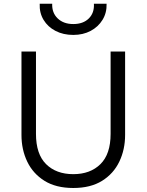

<svg xmlns="http://www.w3.org/2000/svg" viewBox="-20 -970 768 1006"><path d="M364 15Q273.5 15 213.2 -22.5Q153 -60 122.8 -123Q92.5 -186 92.5 -263V-700H168.5V-268.5Q168.5 -162.5 221.5 -110Q274.5 -57.5 364 -57.5Q453 -57.5 506.2 -110Q559.5 -162.5 559.5 -268.5V-700H635.5V-263Q635.5 -186.5 605.2 -123.2Q575 -60 514.8 -22.5Q454.5 15 364 15ZM364 -787Q311.5 -787 271 -808Q230.5 -829 208.2 -866Q186 -903 188 -950.5H253.5Q251.5 -903 282.2 -873.5Q313 -844 364 -844Q416 -844 445.5 -873.5Q475 -903 472 -950.5H538.5Q540 -903 517.2 -866Q494.5 -829 454.8 -808Q415 -787 364 -787Z"/></svg>

Font: Geologica Roman ExtraLight
Style: Regular
Weight: 250
Designer: Sindre Bremnes, Frode Helland
Foundry: Monokrom Skriftforlag AS
Version: Version 1.010;gftools[0.9.28]